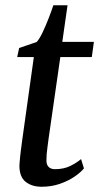

<svg xmlns="http://www.w3.org/2000/svg" viewBox="-20 -702 378 732"><path d="M165.5 -175.5Q163 -155.5 161 -141.2Q159 -127 158 -115Q157 -103 157 -90Q157 -74 165.5 -65.5Q174 -57 189.5 -57Q223 -57 247.8 -69.2Q272.5 -81.5 289 -95.5L300 -60Q286.5 -43.5 262.5 -27.5Q238.5 -11.5 207.2 -0.8Q176 10 138.5 10Q101.5 10 77.8 -8.8Q54 -27.5 54 -70.5Q54.5 -76.5 55 -85Q55.5 -93.5 56.8 -104.8Q58 -116 59.8 -130.5Q61.5 -145 64 -163L109 -484.5H45.5L53 -519L120 -542Q130.5 -553.5 142.5 -578.8Q154.5 -604 165.5 -632.5Q176.5 -661 183.5 -682H237.5L217.5 -542.5H338L330 -484.5H210Z"/></svg>

Font: Merriweather 48pt
Style: Italic
Weight: 400
Italic angle: -7.8°
Version: Version 2.101